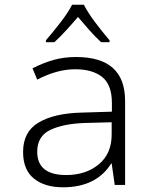

<svg xmlns="http://www.w3.org/2000/svg" viewBox="-20 -785 640 815"><path d="M211 -606Q236 -629 262 -657.5Q288 -686 311 -713Q333 -687 358 -658.5Q383 -630 409 -606H445V-614Q414 -650 383 -691.5Q352 -733 336 -765H286Q270 -733 238 -691.5Q206 -650 175 -614V-606ZM138 -141Q138 -207 193.5 -233.5Q249 -260 341 -263L454 -266V-217Q455 -134 400 -88Q345 -42 261 -42Q138 -42 138 -141ZM452 -91H454L467 0H511V-357Q511 -543 303 -543Q251 -543 207 -530.5Q163 -518 118 -495L138 -447Q178 -468 218.5 -479.5Q259 -491 299 -491Q373 -491 414 -458Q455 -425 455 -347V-311L325 -307Q210 -304 144 -265Q78 -226 78 -140Q78 -64 124 -27Q170 10 247 10Q389 10 452 -91Z"/></svg>

Font: Noto Sans Mono UI Light
Style: Regular
Weight: 300
Designer: Monotype Design team
Foundry: Monotype Imaging Inc.
Version: 1.000